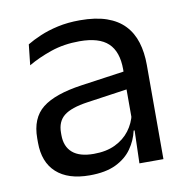

<svg xmlns="http://www.w3.org/2000/svg" viewBox="-64 -562 621 634"><g transform="rotate(-10 247.0 -245.0)"><path d="M355.5 0 359 -118.5 356 -131V-286.5L356.5 -315Q356.5 -374.5 326.2 -403Q296 -431.5 230.5 -431.5Q178 -431.5 134.2 -416.5Q90.5 -401.5 56.5 -381.5L64 -450.5Q83 -462 109.2 -473.2Q135.5 -484.5 169.2 -492Q203 -499.5 243.5 -499.5Q296 -499.5 332.8 -486.8Q369.5 -474 392.2 -450Q415 -426 425.5 -392Q436 -358 436 -316V0ZM187.5 10.5Q115 10.5 76.2 -24.8Q37.5 -60 37.5 -125.5V-140Q37.5 -207.5 79.2 -240.8Q121 -274 212 -287L366.5 -309L371 -250L222 -228.5Q166 -220.5 142 -201.2Q118 -182 118 -144.5V-136.5Q118 -98 141.8 -77.5Q165.5 -57 213 -57Q255 -57 285 -71.5Q315 -86 333.5 -110.5Q352 -135 358.5 -165L371 -110H355.5Q348.5 -78 329.2 -50.5Q310 -23 275.5 -6.2Q241 10.5 187.5 10.5Z"/></g></svg>

Font: Anek Telugu
Style: Regular
Weight: 400
Designer: Omkar Bhoir (Telugu), Yesha Goshar (Latin)
Foundry: Ek Type
Version: Version 1.003